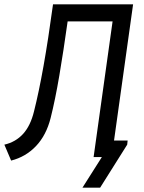

<svg xmlns="http://www.w3.org/2000/svg" viewBox="-37 -720 659 880"><path d="M341 140 478 -76H548L546 -57L422 140ZM14 16 -17 -57Q35 -69 69 -106.5Q103 -144 119 -210Q141 -297 162.5 -417.5Q184 -538 206 -700H573L475 0H392L479 -622H273Q254 -486 235 -374Q216 -262 195 -179Q175 -100 128 -50.5Q81 -1 14 16Z"/></svg>

Font: Finlandica
Style: Italic
Weight: 400
Italic angle: -8°
Designer: Niklas Ekholm, Juho Hiilivirta, Jaakko Suomalainen
Foundry: Helsinki Type Studio
Version: Version 1.064